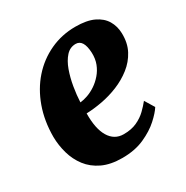

<svg xmlns="http://www.w3.org/2000/svg" viewBox="-138 -678 778 805"><g transform="rotate(-30 251.5 -276.0)"><path d="M454.5 -105Q441.5 -84 411.5 -56.8Q381.5 -29.5 335.8 -9Q290 11.5 229 11.5Q172.5 11.5 133 -7.2Q93.5 -26 69.2 -57.8Q45 -89.5 33.8 -129Q22.5 -168.5 22 -209.5Q22 -286.5 45.2 -351.2Q68.5 -416 110.5 -463.5Q152.5 -511 209.5 -537.5Q266.5 -564 332.5 -564Q387 -564 420.8 -548Q454.5 -532 470.8 -504.8Q487 -477.5 488 -443.5Q489.5 -395.5 470.5 -359.8Q451.5 -324 419.2 -298.8Q387 -273.5 347.8 -257.5Q308.5 -241.5 267.8 -234Q227 -226.5 192 -225.5Q191.5 -188.5 197.2 -160Q203 -131.5 214.8 -112Q226.5 -92.5 243.8 -82.2Q261 -72 284 -72Q321 -72 348 -84.5Q375 -97 394 -115.5Q413 -134 426.5 -151ZM297.5 -501Q270 -501 250.8 -479.8Q231.5 -458.5 219.2 -424.5Q207 -390.5 200.5 -351.8Q194 -313 192.5 -278.5Q209 -280 229 -287Q249 -294 268.5 -307Q288 -320 304.2 -338.8Q320.5 -357.5 329.8 -381.5Q339 -405.5 338 -434.5Q336.5 -468.5 326.2 -484.8Q316 -501 297.5 -501Z"/></g></svg>

Font: Merriweather 36pt Black
Style: Italic
Weight: 900
Italic angle: -7.8°
Version: Version 2.101